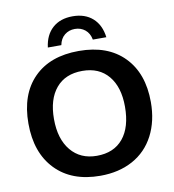

<svg xmlns="http://www.w3.org/2000/svg" viewBox="-96 -979 970 1073"><g transform="rotate(-10 389.0 -442.5)"><path d="M735.8 -347.2Q735.8 -239.7 693.4 -158.2Q650.9 -76.7 571.8 -33.4Q492.7 9.8 387.2 9.8Q225.1 9.8 133.1 -85.7Q41 -181.2 41 -347.2Q41 -512.7 132.8 -605.5Q224.6 -698.2 388.2 -698.2Q551.8 -698.2 643.8 -604.5Q735.8 -510.7 735.8 -347.2ZM588.9 -347.2Q588.9 -458.5 536.1 -521.7Q483.4 -585 388.2 -585Q291.5 -585 238.8 -522.2Q186 -459.5 186 -347.2Q186 -233.9 240 -168.7Q293.9 -103.5 387.2 -103.5Q483.9 -103.5 536.4 -167Q588.9 -230.5 588.9 -347.2ZM387.7 -823.2Q354.5 -823.2 329.8 -803.5Q305.2 -783.7 298.3 -747.1H221.7Q230.5 -817.4 273.9 -856.2Q317.4 -895 387.7 -895Q458 -895 501.5 -856.2Q544.9 -817.4 553.7 -747.1H477.1Q470.2 -783.7 445.8 -803.5Q421.4 -823.2 387.7 -823.2Z"/></g></svg>

Font: Arial
Style: Bold
Weight: 700
Designer: Steve Matteson
Foundry: Ascender Corporation
Version: Version 2.00.3